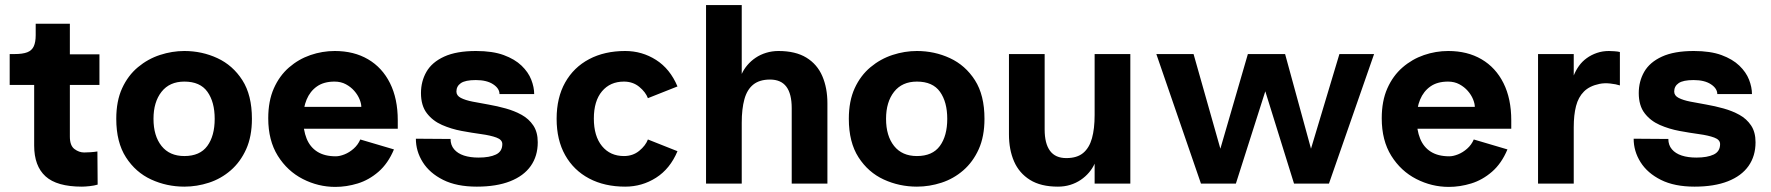

<svg xmlns="http://www.w3.org/2000/svg" viewBox="-20 -720 6945 753"><path d="M301 12Q203 12 158.5 -28.5Q114 -69 114 -149V-387H18V-508H37Q69 -508 87 -515Q105 -522 112.5 -538.5Q120 -555 120 -582V-627H254V-507H370V-387H254V-184Q254 -149 272 -135.5Q290 -122 310 -122Q320 -122 335 -123Q350 -124 362 -126L363 4Q350 8 331.5 10Q313 12 301 12Z M703 12Q634 12 573 -16Q512 -44 474 -103Q436 -162 436 -254Q436 -324 459 -374Q482 -424 521 -456.5Q560 -489 607.5 -504.5Q655 -520 703 -520Q772 -520 832.5 -492Q893 -464 930.5 -405.5Q968 -347 968 -254Q968 -185 945.5 -135Q923 -85 885 -52Q847 -19 799.5 -3.5Q752 12 703 12ZM703 -108Q764 -108 793 -147.5Q822 -187 822 -254Q822 -320 793.5 -360Q765 -400 703 -400Q645 -400 613.5 -360Q582 -320 582 -254Q582 -187 613.5 -147.5Q645 -108 703 -108Z M1295 13Q1228 13 1167.5 -18Q1107 -49 1069.5 -109Q1032 -169 1032 -256Q1032 -324 1054 -373.5Q1076 -423 1113.5 -455.5Q1151 -488 1197.5 -504Q1244 -520 1293 -520Q1368 -520 1423.5 -487.5Q1479 -455 1509.5 -394Q1540 -333 1540 -248V-215H1137L1136 -301H1397Q1397 -314 1390 -331Q1383 -348 1369.5 -363.5Q1356 -379 1336.5 -389.5Q1317 -400 1292 -400Q1250 -400 1223 -381Q1196 -362 1182.5 -329.5Q1169 -297 1169 -256Q1169 -210 1182.5 -176.5Q1196 -143 1224.5 -125Q1253 -107 1297 -107Q1312 -107 1331 -114.5Q1350 -122 1367 -137Q1384 -152 1393 -173L1525 -134Q1502 -79 1464.5 -46.5Q1427 -14 1383 -0.5Q1339 13 1295 13Z M1850 12Q1771 12 1718 -14.5Q1665 -41 1638 -84Q1611 -127 1611 -176L1747 -175Q1747 -151 1761 -134.5Q1775 -118 1799.5 -110Q1824 -102 1857 -102Q1900 -102 1925 -114Q1950 -126 1950 -155Q1950 -172 1927 -180.5Q1904 -189 1867.5 -194Q1831 -199 1790.5 -206.5Q1750 -214 1713.5 -230Q1677 -246 1654 -276Q1631 -306 1631 -355Q1631 -401 1652.5 -438.5Q1674 -476 1722 -498Q1770 -520 1847 -520Q1912 -520 1955.5 -504Q1999 -488 2025.5 -462.5Q2052 -437 2063.5 -407.5Q2075 -378 2075 -351H1939Q1939 -373 1914 -389.5Q1889 -406 1846 -406Q1805 -406 1787.5 -394Q1770 -382 1770 -361Q1770 -345 1787.5 -336Q1805 -327 1833 -321.5Q1861 -316 1895.5 -310Q1930 -304 1964 -294.5Q1998 -285 2026 -269.5Q2054 -254 2071.5 -228Q2089 -202 2089 -162Q2089 -108 2061.5 -69Q2034 -30 1980.5 -9Q1927 12 1850 12Z M2637 -381 2521 -335Q2512 -359 2487 -379.5Q2462 -400 2427 -400Q2373 -400 2341 -362Q2309 -324 2309 -255Q2309 -186 2341 -147Q2373 -108 2427 -108Q2462 -108 2487 -128.5Q2512 -149 2521 -173L2637 -127Q2608 -58 2553 -23Q2498 12 2432 12Q2351 12 2290.5 -20Q2230 -52 2196.5 -111.5Q2163 -171 2163 -254Q2163 -337 2196.5 -396.5Q2230 -456 2290.5 -488Q2351 -520 2432 -520Q2498 -520 2553 -485Q2608 -450 2637 -381Z M2749 0V-700H2889V-430Q2897 -448 2911 -464.5Q2925 -481 2943.5 -493.5Q2962 -506 2985 -513Q3008 -520 3033 -520Q3100 -520 3142.5 -494Q3185 -468 3205 -421.5Q3225 -375 3225 -315V0H3085V-296Q3085 -352 3064 -380Q3043 -408 3000 -408Q2959 -408 2934.5 -388.5Q2910 -369 2899.5 -331Q2889 -293 2889 -239V0Z M3576 12Q3507 12 3446 -16Q3385 -44 3347 -103Q3309 -162 3309 -254Q3309 -324 3332 -374Q3355 -424 3394 -456.5Q3433 -489 3480.5 -504.5Q3528 -520 3576 -520Q3645 -520 3705.5 -492Q3766 -464 3803.5 -405.5Q3841 -347 3841 -254Q3841 -185 3818.5 -135Q3796 -85 3758 -52Q3720 -19 3672.5 -3.5Q3625 12 3576 12ZM3576 -108Q3637 -108 3666 -147.5Q3695 -187 3695 -254Q3695 -320 3666.5 -360Q3638 -400 3576 -400Q3518 -400 3486.5 -360Q3455 -320 3455 -254Q3455 -187 3486.5 -147.5Q3518 -108 3576 -108Z M4413 -508V0H4273V-78Q4265 -60 4251 -43.5Q4237 -27 4218.5 -14.5Q4200 -2 4177.5 5Q4155 12 4129 12Q4062 12 4019.5 -14.5Q3977 -41 3957 -87Q3937 -133 3937 -193V-508H4077V-212Q4077 -157 4098 -128.5Q4119 -100 4162 -100Q4204 -100 4228 -120Q4252 -140 4262.5 -177.5Q4273 -215 4273 -269V-508Z M4690 0 4515 -508H4661L4778 -95H4754L4874 -508H5020L5133 -95H5109L5233 -508H5369L5192 0H5055L4928 -408H4957L4827 0Z M5662 13Q5595 13 5534.5 -18Q5474 -49 5436.5 -109Q5399 -169 5399 -256Q5399 -324 5421 -373.5Q5443 -423 5480.5 -455.5Q5518 -488 5564.5 -504Q5611 -520 5660 -520Q5735 -520 5790.5 -487.5Q5846 -455 5876.5 -394Q5907 -333 5907 -248V-215H5504L5503 -301H5764Q5764 -314 5757 -331Q5750 -348 5736.5 -363.5Q5723 -379 5703.5 -389.5Q5684 -400 5659 -400Q5617 -400 5590 -381Q5563 -362 5549.5 -329.5Q5536 -297 5536 -256Q5536 -210 5549.5 -176.5Q5563 -143 5591.5 -125Q5620 -107 5664 -107Q5679 -107 5698 -114.5Q5717 -122 5734 -137Q5751 -152 5760 -173L5892 -134Q5869 -79 5831.5 -46.5Q5794 -14 5750 -0.5Q5706 13 5662 13Z M6012 0V-508H6152V-424Q6160 -444 6172.5 -461.5Q6185 -479 6203 -492Q6221 -505 6243 -512.5Q6265 -520 6290 -520Q6298 -520 6312 -519Q6326 -518 6333 -516V-385Q6318 -390 6295 -392.5Q6272 -395 6253 -391Q6214 -383 6192 -361Q6170 -339 6161 -304Q6152 -269 6152 -221V0Z M6626 12Q6547 12 6494 -14.5Q6441 -41 6414 -84Q6387 -127 6387 -176L6523 -175Q6523 -151 6537 -134.5Q6551 -118 6575.5 -110Q6600 -102 6633 -102Q6676 -102 6701 -114Q6726 -126 6726 -155Q6726 -172 6703 -180.5Q6680 -189 6643.5 -194Q6607 -199 6566.5 -206.5Q6526 -214 6489.5 -230Q6453 -246 6430 -276Q6407 -306 6407 -355Q6407 -401 6428.5 -438.5Q6450 -476 6498 -498Q6546 -520 6623 -520Q6688 -520 6731.5 -504Q6775 -488 6801.5 -462.5Q6828 -437 6839.5 -407.5Q6851 -378 6851 -351H6715Q6715 -373 6690 -389.5Q6665 -406 6622 -406Q6581 -406 6563.5 -394Q6546 -382 6546 -361Q6546 -345 6563.5 -336Q6581 -327 6609 -321.5Q6637 -316 6671.5 -310Q6706 -304 6740 -294.5Q6774 -285 6802 -269.5Q6830 -254 6847.5 -228Q6865 -202 6865 -162Q6865 -108 6837.5 -69Q6810 -30 6756.5 -9Q6703 12 6626 12Z"/></svg>

Font: Inclusive Sans
Style: Bold
Weight: 700
Designer: Olivia King
Foundry: Olivia King
Version: Version 2.004